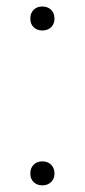

<svg xmlns="http://www.w3.org/2000/svg" viewBox="-20 -566 261 592"><path d="M110.5 5.5Q94 5.5 83.8 -4.5Q73.5 -14.5 73.5 -31Q73.5 -48 83.8 -58.2Q94 -68.5 110.5 -68.5Q127 -68.5 137.5 -58.2Q148 -48 148 -31Q148 -14.5 137.5 -4.5Q127 5.5 110.5 5.5ZM110.5 -472Q94 -472 83.8 -482Q73.5 -492 73.5 -508.5Q73.5 -525.5 83.8 -535.8Q94 -546 110.5 -546Q127 -546 137.5 -535.8Q148 -525.5 148 -508.5Q148 -492 137.5 -482Q127 -472 110.5 -472Z"/></svg>

Font: Encode Sans Semi Expanded ExtraLight
Style: Regular
Weight: 200
Width: 6
Designer: Multiple Designers
Foundry: Impallari Type
Version: Version 3.000; ttfautohint (v1.8.3) -l 8 -r 50 -G 200 -x 14 